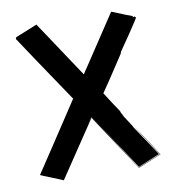

<svg xmlns="http://www.w3.org/2000/svg" viewBox="-75 -695 718 782"><g transform="rotate(-10 284.0 -303.5)"><path d="M446 -150C457 -133 474 -106 496 -73L531 -20C520 -15 537 -22 437 18L377 -73C388 -57 367 -89 307 -181L438 16L527 -21C526 -23 533 -13 442 -149C450 -140 426 -175 407 -205C405 -209 411 -200 414 -197C400 -218 400 -220 406 -211L400 -221L404 -217C385 -245 366 -274 347 -304C400 -381 406 -393 441 -445C447 -454 445 -453 447 -458C451 -463 535 -586 529 -581C529 -582 530 -582 530 -583L532 -586H531L526 -590L520 -589C519 -593 519 -592 519 -592V-593C490 -604 495 -602 436 -626C232 -318 340 -481 282 -394L127 -627C117 -623 133 -629 38 -591C38 -590 35 -587 35 -587V-583C46 -566 138 -428 222 -304C176 -233 35 -21 35 -21C35 -20 127 16 127 17C155 -24 245 -160 282 -214L437 20L533 -19C528 -27 476 -107 446 -150ZM530 -583 532 -581C532 -582 531 -582 530 -583ZM282 -217C314 -168 339 -131 355 -106L282 -216C282 -216 242 -158 282 -217Z"/></g></svg>

Font: HIVNotRetro
Style: Regular
Weight: 400
Designer: Feorag
Foundry: Feorag
Version: Version 1.000;PS 001.000;hotconv 1.0.88;makeotf.lib2.5.64775